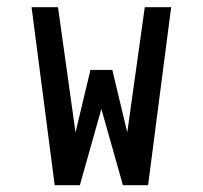

<svg xmlns="http://www.w3.org/2000/svg" viewBox="-20 -513 570 540"><path d="M387.2 -492.7H461.4L396.5 7.8H325.7L265.1 -206.5L204.6 7.8H133.8L68.8 -492.7H143.1L192.4 -140.6L234.4 -316.4H295.9L337.9 -140.6Z"/></svg>

Font: AzarMehrMonospaced
Style: SansBold
Weight: 1
Designer: Amin Abedi
Version: Version 1.00